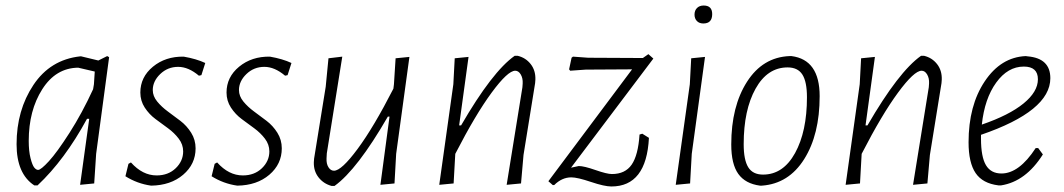

<svg xmlns="http://www.w3.org/2000/svg" viewBox="-20 -665 3851 695"><path d="M270 -461H274L336 -446L368 -462L375 -458L328 -108L321 -1L270 4L303 -235H295Q214 -86 116 6H104Q40 -36 40 -143Q40 -266 101 -357.5Q162 -449 270 -461ZM84 -155Q84 -118 90.5 -92.5Q97 -67 104 -58.5Q111 -50 118 -50Q128 -50 157 -81.5Q186 -113 231.5 -184Q277 -255 317 -342L320 -360L323 -406L263 -420Q182 -419 133 -342Q84 -265 84 -155Z M645 -460Q691 -452 723 -437L709 -393L700 -391Q662 -423 625 -423Q587 -423 560 -397Q533 -371 533 -339Q533 -317 549 -297.5Q565 -278 587.5 -261.5Q610 -245 633 -227.5Q656 -210 672 -184.5Q688 -159 688 -128Q688 -71 643 -32.5Q598 6 527 7Q477 0 434 -27L445 -72L454 -77Q496 -30 547 -30Q589 -30 616 -56Q643 -82 643 -117Q643 -142 627 -163Q611 -184 588.5 -200.5Q566 -217 543 -234Q520 -251 504 -275.5Q488 -300 488 -330Q488 -386 533.5 -423.5Q579 -461 645 -460Z M957 -460Q1003 -452 1035 -437L1021 -393L1012 -391Q974 -423 937 -423Q899 -423 872 -397Q845 -371 845 -339Q845 -317 861 -297.5Q877 -278 899.5 -261.5Q922 -245 945 -227.5Q968 -210 984 -184.5Q1000 -159 1000 -128Q1000 -71 955 -32.5Q910 6 839 7Q789 0 746 -27L757 -72L766 -77Q808 -30 859 -30Q901 -30 928 -56Q955 -82 955 -117Q955 -142 939 -163Q923 -184 900.5 -200.5Q878 -217 855 -234Q832 -251 816 -275.5Q800 -300 800 -330Q800 -386 845.5 -423.5Q891 -461 957 -460Z M1219 -460 1163 -110 1162 -92Q1161 -72 1169 -59.5Q1177 -47 1189 -47Q1216 -47 1274.5 -126Q1333 -205 1404 -344L1406 -360L1412 -454L1462 -459L1414 -108L1408 -1L1357 4L1390 -243H1384Q1273 -51 1191 8H1180Q1151 0 1133 -23Q1115 -46 1116 -78L1117 -91L1159 -351L1169 -454Z M1570 4 1621 -360 1626 -454 1676 -459 1642 -211H1649Q1762 -406 1843 -463H1854Q1883 -456 1901 -433Q1919 -410 1918 -377L1917 -364L1875 -104L1866 -1L1814 4L1871 -349L1872 -363Q1873 -382 1865 -395.5Q1857 -409 1845 -409Q1818 -409 1759.5 -329.5Q1701 -250 1629 -110L1628 -108L1622 -1Z M2327 -469 2345 -453 2047 -58 2075 -64Q2094 -64 2135.5 -49.5Q2177 -35 2195 -35Q2243 -35 2266.5 -69Q2290 -103 2295 -178L2305 -181L2329 -166Q2320 10 2193 10Q2168 10 2119 -6.5Q2070 -23 2048 -23Q2014 -23 1986 5H1981L1965 -9L2268 -414L2100 -413L2044 -409L2040 -414L2049 -456L2054 -460L2109 -456L2307 -455Z M2527 -645Q2558 -645 2558 -614Q2558 -580 2526 -580Q2511 -580 2502.5 -589Q2494 -598 2494 -612Q2494 -627 2503 -636Q2512 -645 2527 -645ZM2532 -459 2484 -108 2478 -1 2426 4 2477 -360 2482 -454Z M2838 -462H2845Q2947 -449 2947 -317Q2947 -178 2891 -89Q2835 0 2738 7H2731Q2678 0 2652.5 -35.5Q2627 -71 2627 -142Q2627 -280 2684 -369Q2741 -458 2838 -462ZM2831 -421Q2758 -421 2715 -344Q2672 -267 2672 -143Q2672 -86 2688.5 -59.5Q2705 -33 2742 -33Q2815 -33 2858 -111Q2901 -189 2901 -313Q2901 -369 2884.5 -395Q2868 -421 2831 -421Z M3041 4 3092 -360 3097 -454 3147 -459 3113 -211H3120Q3233 -406 3314 -463H3325Q3354 -456 3372 -433Q3390 -410 3389 -377L3388 -364L3346 -104L3337 -1L3285 4L3342 -349L3343 -363Q3344 -382 3336 -395.5Q3328 -409 3316 -409Q3289 -409 3230.5 -329.5Q3172 -250 3100 -110L3099 -108L3093 -1Z M3755 -106Q3693 -8 3604 6H3594Q3537 -1 3511.5 -38.5Q3486 -76 3486 -150Q3486 -283 3544.5 -370.5Q3603 -458 3693 -462L3700 -461Q3782 -454 3782 -382Q3782 -263 3531 -177V-163Q3531 -97 3549 -67Q3567 -37 3605 -37Q3669 -37 3729 -129H3738ZM3686 -424Q3628 -424 3586 -366Q3544 -308 3534 -214Q3633 -248 3685 -290.5Q3737 -333 3737 -378Q3737 -424 3686 -424Z"/></svg>

Font: Alegreya Sans Light
Style: Italic
Weight: 300
Italic angle: -7°
Designer: Juan Pablo del Peral
Foundry: Huerta Tipografica
Version: Version 2.007